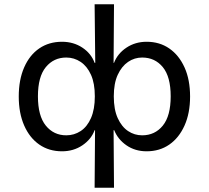

<svg xmlns="http://www.w3.org/2000/svg" viewBox="-20 -701 979 901"><path d="M424 180 426 -90H424Q408 -47 366.5 -19Q325 9 271 9Q210 9 164.5 -22.5Q119 -54 93.5 -112Q68 -170 68 -248Q68 -327 93.5 -385Q119 -443 164.5 -474Q210 -505 271 -505Q325 -505 366.5 -477.5Q408 -450 424 -406H427L424 -681H515L513 -406H515Q532 -450 573.5 -477.5Q615 -505 668 -505Q729 -505 774.5 -473.5Q820 -442 846 -384.5Q872 -327 872 -248Q872 -170 846 -112Q820 -54 774.5 -22.5Q729 9 668 9Q614 9 573.5 -19Q533 -47 516 -90H513L515 180ZM291 -66Q328 -66 358.5 -86Q389 -106 407 -147Q425 -188 425 -249Q425 -310 407 -350Q389 -390 358.5 -410.5Q328 -431 291 -431Q232 -431 195 -386Q158 -341 158 -249Q158 -157 195 -111.5Q232 -66 291 -66ZM647 -66Q707 -66 744 -111.5Q781 -157 781 -249Q781 -341 744 -386Q707 -431 647 -431Q611 -431 581 -410.5Q551 -390 532.5 -350Q514 -310 514 -249Q514 -187 532.5 -146.5Q551 -106 581 -86Q611 -66 647 -66Z"/></svg>

Font: Nunito Sans 7pt
Style: Regular
Weight: 400
Designer: Vernon Adams
Foundry: Vernon Adams
Version: Version 3.101;gftools[0.9.27]